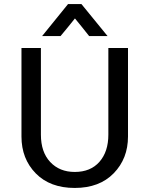

<svg xmlns="http://www.w3.org/2000/svg" viewBox="-20 -917 739 948"><path d="M279 -739H188L316 -897H382L511 -739H420Q403 -761 385.5 -782.5Q368 -804 350 -826Q333 -804 315 -782.5Q297 -761 279 -739ZM182 -252Q182 -166 228 -117Q274 -68 349 -68Q427 -68 471 -118Q515 -168 515 -252V-680H612V-243Q612 -134 541.5 -61.5Q471 11 349 11Q227 11 156.5 -61Q86 -133 86 -243V-680H182Z"/></svg>

Font: Palanquin Medium
Style: Regular
Weight: 500
Designer: Pria Ravichandran
Version: Version 1.0.4